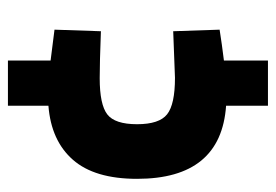

<svg xmlns="http://www.w3.org/2000/svg" viewBox="-124 -486 686 477"><g transform="rotate(-90 218.5 -248.0)"><path d="M193.8 75.2V-28.8Q12.2 -41.5 12.2 -250Q12.2 -355.5 59.6 -409.4Q106.9 -463.4 193.8 -470.2V-570.8H306.2V-464.8L382.8 -455.1L378.9 -339.8Q300.3 -342.8 262.2 -342.8Q196.8 -342.8 172.4 -324Q147.9 -305.2 147.9 -250Q147.9 -194.8 172.6 -175.3Q197.3 -155.8 263.2 -155.8L378.9 -160.2L382.8 -44.9Q346.2 -39.1 306.2 -34.2V75.2Z"/></g></svg>

Font: TitilliumText25L
Style: 999 wt
Weight: 900
Designer: Accademia di Belle Arti di Urbino and others
Foundry: Accademia di Belle Arti di Urbino and others.
Version: Version 25.000